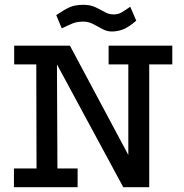

<svg xmlns="http://www.w3.org/2000/svg" viewBox="-20 -779 764 799"><path d="M39 -589H271L514 -134V-511H432V-589H697V-511H601V0H493L217 -511L219 -78H303V0H38V-78H132L131 -511H39ZM237 -661 214 -716Q246 -738 269 -748.5Q292 -759 327 -759Q356 -759 377 -749Q398 -739 415.5 -729Q433 -719 453 -719Q471 -719 484.5 -726.5Q498 -734 522 -751L547 -693Q518 -668 496.5 -658.5Q475 -649 449 -648Q427 -647 407.5 -657.5Q388 -668 368.5 -678.5Q349 -689 327 -689Q301 -689 283.5 -682Q266 -675 237 -661Z"/></svg>

Font: Podkova Medium
Style: Regular
Weight: 500
Designer: Ilya Yudin
Foundry: Cyreal (www.cyreal.org)
Version: Version 2.103